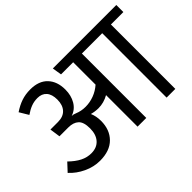

<svg xmlns="http://www.w3.org/2000/svg" viewBox="-117 -1003 1309 1309"><g transform="rotate(-45 537.0 -348.5)"><path d="M1074 -621H954V0H870V-621H674V0H590V-304Q542 -277 491 -277Q459 -277 426 -286Q442 -249 442 -204Q442 -119 391 -67.5Q340 -16 245 -16Q185 -16 127.5 -43Q70 -70 30 -114L83 -171Q123 -132 160.5 -113Q198 -94 239 -94Q293 -94 323 -128Q353 -162 353 -221Q353 -282 326.5 -306Q300 -330 252 -330H167L156 -406H228Q280 -406 307 -435.5Q334 -465 334 -517Q334 -568 310.5 -594.5Q287 -621 245 -621Q212 -621 183.5 -610Q155 -599 125 -578L86 -643Q126 -670 165.5 -683.5Q205 -697 252 -697Q334 -697 377.5 -651Q421 -605 421 -527Q421 -470 396 -427.5Q371 -385 324 -369Q340 -369 358 -361Q394 -346 435 -346Q477 -346 517 -361Q557 -376 590 -405V-621H473L462 -689H1074Z"/></g></svg>

Font: FiraGO
Style: Regular
Weight: 400
Designer: bBox Type
Foundry: bBox Type GmbH
Version: Version 1.001;April 20, 2020;FontCreator 12.0.0.2555 64-bit